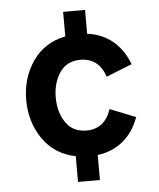

<svg xmlns="http://www.w3.org/2000/svg" viewBox="-52 -646 663 803"><g transform="rotate(-5 280.0 -244.0)"><path d="M243 5Q154 -13 105.5 -84Q57 -155 57 -247Q57 -339 105.5 -409.5Q154 -480 243 -498V-601H335V-501Q397 -493 441.5 -456.5Q486 -420 509 -358L401 -315Q374 -395 297 -395Q240 -395 210.5 -351.5Q181 -308 181 -247Q181 -185 210.5 -141.5Q240 -98 297 -98Q374 -98 401 -179L509 -136Q486 -73 441.5 -36.5Q397 0 335 8V113H243Z"/></g></svg>

Font: Hanken Grotesk
Style: Bold
Weight: 700
Designer: Alfredo Marco Pradil
Foundry: Hanken Design Co.
Version: Version 3.014